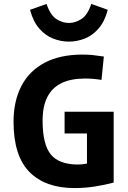

<svg xmlns="http://www.w3.org/2000/svg" viewBox="-20 -943 654 978"><path d="M497 -536Q471 -540 452 -541.5Q433 -543 413 -543Q342 -543 294 -520Q246 -497 221.5 -449.5Q197 -402 197 -328Q197 -207 239 -156Q281 -105 377 -105Q397 -105 418 -109Q439 -113 468 -122L423 -53V-329L493 -263H309V-374H559V-13Q510 0 460 7.5Q410 15 360 15Q211 15 130 -67Q49 -149 49 -323Q49 -428 89 -505Q129 -582 207.5 -623.5Q286 -665 401 -665Q430 -665 452.5 -662.5Q475 -660 509 -655ZM331 -826Q363 -826 394.5 -846Q426 -866 445 -923L529 -893Q513 -833 482 -797.5Q451 -762 411.5 -746.5Q372 -731 331 -731Q290 -731 250.5 -746.5Q211 -762 180 -797.5Q149 -833 133 -893L217 -923Q237 -865 268 -845.5Q299 -826 331 -826Z"/></svg>

Font: Intel One Mono Light
Style: Regular
Weight: 300
Monospace: yes
Designer: Fred Shallcrass
Foundry: Frere-Jones Type LLC
Version: Version 1.004